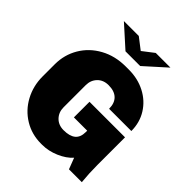

<svg xmlns="http://www.w3.org/2000/svg" viewBox="-243 -1030 1184 1184"><g transform="rotate(45 349.5 -438.0)"><path d="M656 -439H462Q462 -488 435 -514Q408 -540 357 -540Q312 -540 284.5 -511.5Q257 -483 257 -440V-247Q257 -204 284.5 -175.5Q312 -147 357 -147Q409 -147 435.5 -168.5Q462 -190 462 -236V-248H346V-384H656V-144Q656 -71 663 0H551L523 -73Q491 -37 436.5 -13.5Q382 10 327 10H317Q236 10 170.5 -30Q105 -70 68 -139Q31 -208 31 -290V-396Q31 -479 71.5 -547.5Q112 -616 185 -656Q258 -696 350 -696H378Q456 -696 519.5 -663Q583 -630 619.5 -571.5Q656 -513 656 -439ZM348 -829 422 -886H550L411 -761H283L144 -886H274Z"/></g></svg>

Font: Chivo Black
Style: Regular
Weight: 900
Designer: Hector Gatti
Foundry: Omnibus-Type
Version: Version 1.007